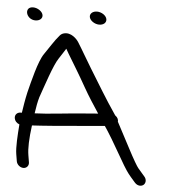

<svg xmlns="http://www.w3.org/2000/svg" viewBox="-54 -822 798 868"><g transform="rotate(5 345.0 -388.5)"><path d="M389.2 -721.2C400.9 -731.3 399.4 -749.5 381 -762.3C362.5 -774.8 339.3 -774.1 327.8 -763.7C316.4 -753.5 318.3 -736 336.4 -723.3C354.6 -710.6 377.5 -711.2 389.2 -721.2ZM100.5 -715.4C112 -725.7 109.6 -743.1 91.7 -755.7C72.8 -768.9 49.6 -767.9 41 -757.4C32.7 -747.1 35.3 -729.6 49.8 -717.1C65.2 -704.4 88.6 -704.9 100.5 -715.4ZM46.1 -232.9C42.1 -182.9 38.7 -127.6 43.7 -98L49 -66C51.5 -51 66.1 -38.5 81.1 -38.5C96.1 -38.5 106.5 -51 104 -66L98.7 -98C93.7 -127.6 94.9 -171.6 103.1 -233.2C126.3 -234.9 156.9 -235.9 196.7 -239.6C234.9 -243.2 381 -254.8 431.5 -259.8L446.8 -236.6C468.8 -203.3 512.5 -124.4 533.5 -89.9C554.5 -55.3 562.1 -47.6 581 -25.8L589.8 -15.7C603.3 -1 620.8 -2.3 629.7 -10.3C638.5 -18.2 641.1 -34.7 628.6 -48.3L620.2 -58C615.3 -63.9 608.1 -72.3 599.2 -82.4C592.9 -89.6 575 -119.6 549.5 -168.5C525 -215.7 505.6 -252.5 488.6 -283.9C489.7 -292.1 485.8 -303.3 473.9 -311.4C423.3 -385.5 388.2 -446 346.2 -513.6C322.5 -551.7 300.6 -591.5 278.5 -626.3C269.9 -640.2 242.7 -669.2 210.2 -660.2C202.8 -658.2 197 -654.2 192.6 -649C171 -624.8 149.5 -588.3 128.9 -559.2C104.8 -525 82.2 -430.5 69.5 -380.3C61.6 -345.2 57.4 -317.2 52.6 -286.5H46.8C32 -286.5 20.2 -275.1 22.9 -259C24.9 -247 32.8 -238 46.1 -232.9ZM125.1 -362.9C144.1 -416.3 175.1 -512.8 196.9 -544.8C210.4 -564.6 218.8 -579.1 227.5 -592.3C230.6 -586.9 235.3 -578.7 239.6 -571.2L279.6 -505C294 -481.2 309.3 -455 325.4 -426.4C348 -386.3 373.9 -347.1 396.5 -312.7C379 -311.3 351.5 -309.1 317.2 -306.3C245.8 -300.6 170.7 -290.8 110.4 -288.8C114.5 -317.3 119 -342.2 125.1 -362.9Z"/></g></svg>

Font: MewTooHand
Style: BdWideLta
Weight: 400
Designer: Mew Too, Robert Jablonski
Version: Version 0.77